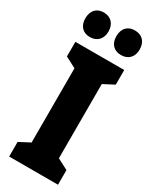

<svg xmlns="http://www.w3.org/2000/svg" viewBox="-236 -982 825 1035"><g transform="rotate(30 177.0 -464.0)"><path d="M8 -851C8 -803 36 -775 79 -775C124 -775 152 -805 152 -851C152 -898 124 -928 79 -928C36 -928 8 -900 8 -851ZM201 -851C201 -804 228 -775 273 -775C319 -775 346 -805 346 -851C346 -898 319 -928 273 -928C229 -928 201 -900 201 -851ZM329 0V-91L262 -126V-588L329 -623V-714H25V-623L92 -588V-126L25 -91V0Z"/></g></svg>

Font: Noto Sans Oriya ExtCond Blk
Style: Regular
Weight: 900
Width: 2
Designer: Amélie Bonet and Sol Matas
Foundry: Google LLC
Version: Version 2.006